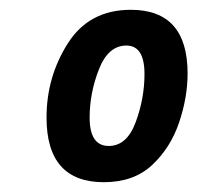

<svg xmlns="http://www.w3.org/2000/svg" viewBox="-20 -741 403 392"><path d="M363 -591Q363 -721 247 -721Q162 -721 118.5 -652.5Q75 -584 75 -501Q75 -369 192 -369Q253 -369 290.5 -404Q328 -439 345.5 -490.5Q363 -542 363 -591ZM163 -501Q163 -551 182 -599.5Q201 -648 238 -648Q275 -648 275 -590Q275 -540 257 -491.5Q239 -443 202 -443Q163 -443 163 -501Z"/></svg>

Font: Noto Sans UI SemiCondensed
Style: Bold Italic
Weight: 700
Width: 4
Designer: Monotype Design Team
Foundry: Monotype Imaging Inc.
Version: 1.001